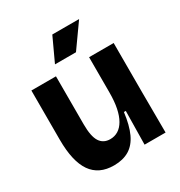

<svg xmlns="http://www.w3.org/2000/svg" viewBox="-172 -839 914 974"><g transform="rotate(-30 285.0 -352.0)"><path d="M215 14Q127 14 84 -48Q41 -110 41 -237V-525H185V-244Q185 -173 205 -142Q225 -111 265 -111Q291 -111 312 -124Q333 -137 348 -163Q363 -189 371 -227.5Q379 -266 379 -319V-525H523V-236L524 0H401L404 -196H393Q384 -123 362.5 -76.5Q341 -30 304.5 -8Q268 14 215 14ZM334 -580H211L275 -718H432Z"/></g></svg>

Font: Bricolage Grotesque 72pt
Style: Bold
Weight: 700
Designer: Mathieu Triay
Foundry: Atelier Triay
Version: Version 1.001;gftools[0.9.33.dev8+g029e19f]